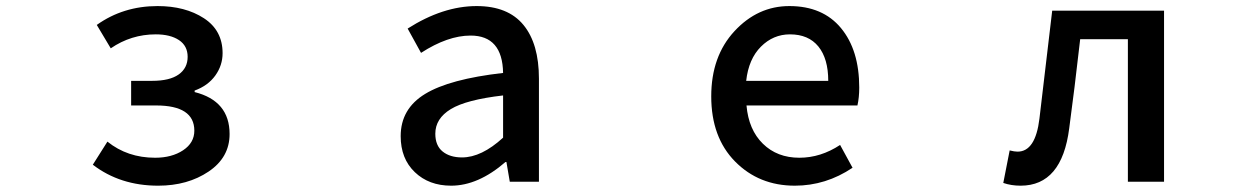

<svg xmlns="http://www.w3.org/2000/svg" viewBox="-20 -584 4040 617"><path d="M488.3 12.7Q366.2 12.7 278.3 -54.7L325.2 -128.9Q389.6 -77.1 478.5 -77.1Q532.2 -77.1 568.4 -101.1Q604.5 -125 604.5 -164.1Q604.5 -245.1 481.4 -245.1H401.4V-324.2H468.8Q525.4 -324.2 554.2 -344.7Q583 -365.2 583 -401.4Q583 -436.5 555.2 -455.1Q527.3 -473.6 480.5 -473.6Q401.4 -473.6 335.9 -428.7L291 -503.9Q376 -564.5 486.3 -564.5Q575.2 -564.5 635.3 -525.4Q695.3 -486.3 695.3 -413.1Q695.3 -374 671.9 -341.3Q648.4 -308.6 605.5 -293V-288.1Q717.8 -259.8 717.8 -153.3Q717.8 -78.1 650.4 -32.7Q583 12.7 488.3 12.7Z M1429.7 12.7Q1358.4 12.7 1313 -30.8Q1267.6 -74.2 1267.6 -146.5Q1267.6 -234.4 1346.2 -282.2Q1424.8 -330.1 1596.7 -349.6Q1594.7 -469.7 1492.2 -469.7Q1418.9 -469.7 1333 -414.1L1290 -492.2Q1403.3 -564.5 1511.7 -564.5Q1612.3 -564.5 1662.1 -503.9Q1711.9 -443.4 1711.9 -331.1V0H1618.2L1607.4 -63.5H1604.5Q1516.6 12.7 1429.7 12.7ZM1464.8 -78.1Q1527.3 -78.1 1596.7 -141.6V-277.3Q1478.5 -263.7 1428.7 -233.4Q1378.9 -203.1 1378.9 -154.3Q1378.9 -116.2 1402.3 -97.2Q1425.8 -78.1 1464.8 -78.1Z M2534.2 12.7Q2418.9 12.7 2342.3 -64.9Q2265.6 -142.6 2265.6 -274.4Q2265.6 -403.3 2340.3 -483.9Q2415 -564.5 2516.6 -564.5Q2624 -564.5 2682.6 -493.7Q2741.2 -422.9 2741.2 -302.7Q2741.2 -270.5 2735.4 -245.1H2378.9Q2385.7 -167 2431.6 -122.1Q2477.5 -77.1 2548.8 -77.1Q2617.2 -77.1 2679.7 -118.2L2719.7 -44.9Q2633.8 12.7 2534.2 12.7ZM2377.9 -324.2H2641.6Q2641.6 -395.5 2609.9 -434.6Q2578.1 -473.6 2518.6 -473.6Q2464.8 -473.6 2425.3 -434.1Q2385.7 -394.5 2377.9 -324.2Z M3259.8 12.7Q3229.5 12.7 3204.1 3.9L3224.6 -100.6Q3240.2 -96.7 3250 -96.7Q3307.6 -96.7 3320.3 -203.1Q3347.7 -433.6 3361.3 -549.8H3720.7V0H3604.5V-458H3451.2Q3432.6 -293.9 3416 -171.9Q3392.6 12.7 3259.8 12.7Z"/></svg>

Font: Gen Shin Gothic Monospace Medium
Style: Regular
Weight: 500
Designer: [Source Han Sans]
Ryoko NISHIZUKA  (kana & ideographs); Paul D. Hunt (Latin, Greek & Cyrillic); Wenlong ZHANG  (bopomofo
Version: Version 1.002.20150607